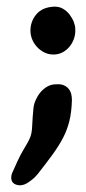

<svg xmlns="http://www.w3.org/2000/svg" viewBox="-20 -483 258 574"><path d="M140 -320Q154 -320 166 -326Q178 -332 187 -342.5Q196 -353 201 -367Q206 -381 205 -397Q205 -406 200.5 -417.5Q196 -429 188 -439.5Q180 -450 168 -457Q156 -464 140 -463Q106 -461 88.5 -440Q71 -419 71 -391Q71 -379 75.5 -367Q80 -355 89 -344.5Q98 -334 111 -327Q124 -320 140 -320ZM28 69Q45 75 63.5 63Q82 51 93 37Q119 4 137.5 -21.5Q156 -47 168.5 -71Q181 -95 187.5 -121.5Q194 -148 195 -184Q195 -193 193 -201.5Q191 -210 185.5 -217Q180 -224 171 -228Q162 -232 148 -231Q133 -231 121 -224Q109 -217 100.5 -206.5Q92 -196 86.5 -183.5Q81 -171 80 -159Q77 -128 76.5 -112Q76 -96 74 -85.5Q72 -75 67 -65Q62 -55 50 -35Q41 -20 32 -0.5Q23 19 16 35Q12 46 14.5 55.5Q17 65 28 69Z"/></svg>

Font: Balpaq
Style: Regular
Weight: 400
Designer: Abay Emes
Version: Version 1.000